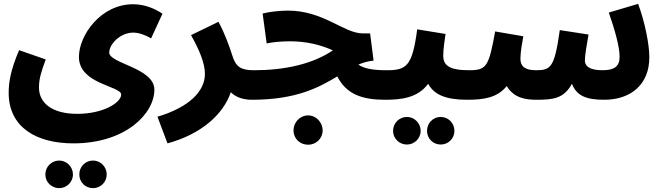

<svg xmlns="http://www.w3.org/2000/svg" viewBox="-20 -512 3437 995"><path d="M462 463C501 463 533 432 533 392C533 352 501 320 462 320C422 320 391 352 391 392C391 432 422 463 462 463ZM287 463C325 463 358 432 358 392C358 352 325 320 287 320C247 320 215 352 215 392C215 432 247 463 287 463Z M25 -31C25 148 169 231 360 231C632 231 780 76 780 -47C780 -161 546 -182 546 -240C546 -282 602 -343 671 -343C699 -343 735 -330 763 -313L822 -441C783 -467 731 -490 669 -490C503 -490 389 -330 389 -217C389 -75 608 -67 608 -22C608 19 517 78 380 78C248 78 182 20 182 -58C182 -100 191 -134 217 -204L79 -252C33 -145 25 -81 25 -31Z M848 231C1021 184 1137 82 1176 -34C1201 -9 1238 5 1286 5C1345 5 1376 -27 1376 -73C1376 -115 1353 -148 1296 -148C1229 -148 1202 -165 1184 -224C1172 -262 1146 -338 1112 -399L970 -330C1012 -255 1042 -185 1042 -129C1042 -39 960 44 796 93Z M1577 238C1618 238 1652 206 1652 164C1652 122 1618 86 1577 86C1534 86 1501 122 1501 164C1501 206 1534 238 1577 238Z M1287 5C1516 5 1635 -60 1728 -116C1775 -23 1858 5 1975 5C2034 5 2064 -27 2064 -73C2064 -115 2042 -148 1985 -148C1917 -148 1870 -155 1837 -177C1862 -188 1888 -195 1916 -198L1898 -339H1859C1763 -339 1656 -457 1473 -457C1434 -457 1380 -452 1341 -442L1362 -287C1398 -295 1448 -298 1481 -298C1568 -298 1641 -280 1705 -251C1599 -179 1453 -148 1297 -148Z M2264 237C2303 237 2335 206 2335 166C2335 126 2303 94 2264 94C2224 94 2193 126 2193 166C2193 206 2224 237 2264 237ZM2089 237C2127 237 2160 206 2160 166C2160 126 2127 94 2089 94C2049 94 2017 126 2017 166C2017 206 2049 237 2089 237Z M1975 5C2056 5 2144 -3 2199 -78C2230 -19 2295 5 2401 5C2460 5 2490 -27 2490 -73C2490 -115 2467 -148 2411 -148C2307 -148 2277 -174 2277 -224C2277 -261 2285 -306 2289 -336L2142 -360C2117 -171 2088 -148 1985 -148Z M2401 5C2486 5 2557 -5 2606 -66C2644 -3 2705 5 2762 5C2848 5 2903 -2 2944 -78C2968 -15 3019 5 3111 5C3249 5 3345 -74 3345 -215C3345 -285 3321 -400 3287 -492L3135 -447C3167 -355 3191 -269 3191 -218C3191 -167 3163 -148 3102 -148C3031 -148 3011 -172 3011 -199C3011 -227 3022 -287 3030 -333L2881 -356C2854 -164 2835 -148 2759 -148C2695 -148 2677 -172 2677 -208C2677 -244 2687 -295 2692 -324L2546 -349C2513 -166 2501 -148 2411 -148Z"/></svg>

Font: Noto Sans Arabic ExtBd
Style: Regular
Weight: 800
Designer: Monotype Design Team, Nadine Chahine, Nizar Qandah and Khaled Hosny
Foundry: Monotype Imaging Inc.
Version: Version 2.012